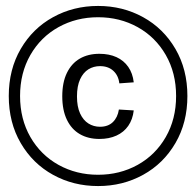

<svg xmlns="http://www.w3.org/2000/svg" viewBox="-20 -688 660 646"><path d="M316.5 -261.5Q343.5 -261.5 359.8 -277.2Q376 -293 380 -319.5L430 -316.5Q426.5 -286 411.5 -264.5Q396.5 -243 371.8 -231.8Q347 -220.5 314.5 -220.5Q276.5 -220.5 248.5 -236.8Q220.5 -253 205 -285.2Q189.5 -317.5 189.5 -364Q189.5 -410.5 205 -442.5Q220.5 -474.5 248.5 -490.8Q276.5 -507 314.5 -507Q347 -507 371.8 -495.8Q396.5 -484.5 411.5 -463Q426.5 -441.5 430 -411L381.5 -407.5Q378.5 -434 361.2 -449.8Q344 -465.5 316.5 -465.5Q295 -465.5 277.5 -454.8Q260 -444 249.5 -421.2Q239 -398.5 239 -363.5Q239 -329 249.5 -306.2Q260 -283.5 277.5 -272.5Q295 -261.5 316.5 -261.5ZM9.5 -365Q9.5 -454.5 49.8 -523.5Q90 -592.5 158.5 -630.2Q227 -668 310 -668Q393 -668 461.5 -630.2Q530 -592.5 570.2 -523.5Q610.5 -454.5 610.5 -365Q610.5 -275.5 570.2 -206.5Q530 -137.5 461.5 -99.8Q393 -62 310 -62Q227 -62 158.5 -99.8Q90 -137.5 49.8 -206.5Q9.5 -275.5 9.5 -365ZM572.5 -365Q572.5 -442.5 537.8 -503Q503 -563.5 443 -596.8Q383 -630 310 -630Q237 -630 177 -596.8Q117 -563.5 82.2 -503Q47.5 -442.5 47.5 -365Q47.5 -287.5 82.2 -227Q117 -166.5 177 -133.2Q237 -100 310 -100Q383 -100 443 -133.2Q503 -166.5 537.8 -227Q572.5 -287.5 572.5 -365Z"/></svg>

Font: Monaspace Argon Var ExtraLight
Style: Regular
Weight: 200
Designer: Riley Cran and the Lettermatic Team
Version: Version 1.200 (Monaspace Argon Var)